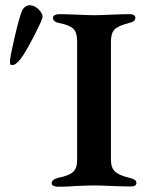

<svg xmlns="http://www.w3.org/2000/svg" viewBox="-20 -708 556 732"><path d="M177 -9Q177 -24 202 -30Q242 -38 258 -52Q274 -66 274 -97V-551Q274 -584 260 -598Q246 -612 207 -620Q182 -624 182 -641Q182 -647 189 -650.5Q196 -654 205 -654Q230 -654 276 -652Q320 -650 340 -650Q360 -650 402 -652Q450 -654 474 -654Q484 -654 490 -650.5Q496 -647 496 -640Q496 -632 490 -627.5Q484 -623 471 -620Q431 -610 417 -596Q403 -582 403 -550V-98Q403 -68 419 -53.5Q435 -39 474 -30Q487 -27 493.5 -22.5Q500 -18 500 -10Q500 3 478 3Q452 3 404 1Q360 -1 340 -1Q318 -1 272 1Q238 4 200 4Q191 4 184 0.5Q177 -3 177 -9ZM18 -474Q18 -490 35.5 -565Q53 -640 64 -667Q68 -677 77.5 -683Q87 -689 96 -688Q113 -687 128.5 -671Q144 -655 142 -642Q141 -632 109.5 -570.5Q78 -509 59 -484Q40 -460 28 -460Q21 -460 19.5 -462.5Q18 -465 18 -474Z"/></svg>

Font: EB Garamond SemiBold
Style: Regular
Weight: 600
Designer: Georg Duffner and Octavio Pardo
Foundry: Georg Duffner
Version: Version 1.000